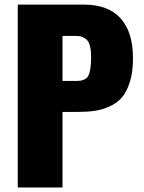

<svg xmlns="http://www.w3.org/2000/svg" viewBox="-20 -830 637 850"><path d="M256.8 -471.7H319.8Q359.9 -471.7 371.6 -495.8Q383.3 -520 383.3 -576.2Q383.3 -592.3 382.3 -603.5Q381.3 -614.7 377.7 -628.4Q374 -642.1 367.2 -650.6Q360.4 -659.2 347.9 -665Q335.4 -670.9 317.9 -670.9H256.8ZM58.6 0V-809.6H351.6Q459.5 -809.6 514.2 -748.5Q568.8 -687.5 568.8 -571.8Q568.8 -512.2 555.4 -468.8Q542 -425.3 520.8 -399.9Q499.5 -374.5 466.3 -359.4Q433.1 -344.2 400.1 -339.4Q367.2 -334.5 323.7 -334.5H256.8V0Z"/></svg>

Font: Oswald
Style: Heavy
Weight: 800
Designer: Vernon Adams
Foundry: Vernon Adams
Version: 3.0; ttfautohint (v0.95) -l 8 -r 50 -G 200 -x 0 -w "G" -W -c